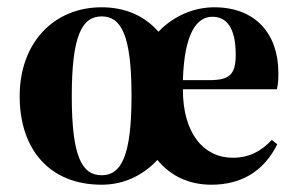

<svg xmlns="http://www.w3.org/2000/svg" viewBox="-20 -492 821 527"><path d="M563 -446C601 -446 627 -417 627 -342C627 -287 610 -272 554 -272H482C486 -403 521 -446 563 -446ZM259 15C319 15 372 -10 412 -53C449 -8 500 15 560 15C639 15 703 -19 741 -96L726 -108C698 -78 665 -59 619 -59C539 -59 482 -126 482 -246V-247H740C744 -264 744 -273 744 -293C744 -397 683 -472 568 -472C513 -472 457 -449 415 -405C377 -448 325 -472 259 -472C127 -472 34 -374 34 -228C34 -82 116 15 259 15ZM259 -11C205 -11 177 -62 177 -228C177 -394 205 -447 259 -447C313 -447 341 -395 341 -229C341 -64 313 -11 259 -11Z"/></svg>

Font: Source Serif 4 Display
Style: Bold
Weight: 700
Designer: Frank Grießhammer
Foundry: Adobe Systems Incorporated
Version: Version 4.004;hotconv 1.0.117;makeotfexe 2.5.65602